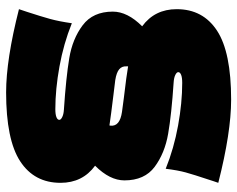

<svg xmlns="http://www.w3.org/2000/svg" viewBox="-94 -672 776 628"><g transform="rotate(90 294.0 -358.0)"><path d="M578 -168Q578 -82 507.5 -36Q437 10 282 10Q175 10 10 -32L19 -59Q34 -105 42 -134Q50 -163 56 -205Q123 -178 197.5 -164.5Q272 -151 337 -151Q354 -151 363 -154.5Q372 -158 372 -164Q372 -169 363 -173.5Q354 -178 339 -179Q234 -186 170.5 -196.5Q107 -207 62.5 -240.5Q18 -274 18 -339Q18 -387 66 -435Q10 -476 10 -548Q10 -634 80.5 -680Q151 -726 306 -726Q413 -726 578 -684Q575 -675 572.5 -668Q570 -661 568 -654Q551 -603 544 -577.5Q537 -552 532 -512Q465 -539 390.5 -552.5Q316 -566 251 -566Q234 -566 225 -562.5Q216 -559 216 -553Q216 -548 225 -543.5Q234 -539 249 -538Q354 -531 417.5 -520Q481 -509 525.5 -476Q570 -443 570 -377Q570 -329 522 -281Q578 -240 578 -168ZM291 -341Q357 -333 390 -328Q391 -329 391 -332Q394 -362 346 -369L301 -375Q225 -384 197 -389V-384Q196 -369 206.5 -360Q217 -351 242 -347Z"/></g></svg>

Font: Mantou Sans
Style: Regular
Weight: 400
Designer: Mant0u / artakana
Foundry: Mant0u / artakana
Version: Version 1.001;October 22, 2023;FontCreator 14.0.0.2901 64-bi